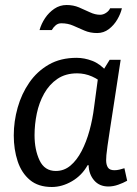

<svg xmlns="http://www.w3.org/2000/svg" viewBox="-20 -734 549 767"><path d="M418 -495H462Q447 -396 436.5 -328.5Q426 -261 419.5 -218.5Q413 -176 409.5 -151.5Q406 -127 405 -114.5Q404 -102 404 -94Q404 -76 411 -65Q418 -54 437 -54Q447 -54 457.5 -56.5Q468 -59 477 -62L488 -12Q472 -3 452 4Q432 11 413 11Q377 11 356 -13.5Q335 -38 334 -74H330Q307 -33 267.5 -10Q228 13 187 13Q133 13 99.5 -15Q66 -43 50.5 -90Q35 -137 35 -193Q35 -249 50.5 -304Q66 -359 97 -404Q128 -449 175 -476Q222 -503 286 -503Q317 -503 348.5 -491Q380 -479 407 -448V-389Q376 -416 347.5 -428.5Q319 -441 288 -441Q242 -441 209.5 -419Q177 -397 156.5 -360.5Q136 -324 127 -280.5Q118 -237 118 -194Q118 -136 138 -93.5Q158 -51 203 -51Q236 -51 261.5 -72.5Q287 -94 306 -130.5Q325 -167 337.5 -212.5Q350 -258 356 -307L371 -419ZM467 -701Q462 -679 448.5 -656Q435 -633 414.5 -617.5Q394 -602 368 -602Q340 -602 317 -612Q294 -622 272.5 -631.5Q251 -641 225 -641Q212 -641 202.5 -633Q193 -625 187 -614H138Q145 -639 160 -661.5Q175 -684 197 -699Q219 -714 246 -714Q273 -714 295.5 -704.5Q318 -695 339 -685Q360 -675 380 -675Q392 -675 403.5 -682.5Q415 -690 420 -701Z"/></svg>

Font: Rosario
Style: Italic
Weight: 400
Italic angle: -8.05°
Designer: Hector Gatti
Foundry: Omnibus Type
Version: Version 1.201